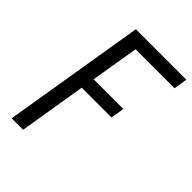

<svg xmlns="http://www.w3.org/2000/svg" viewBox="-214 -836 936 936"><g transform="rotate(45 254.5 -367.5)"><path d="M40 0 161 -735H509L498 -665H229L188 -417H393L381 -347H176L119 0Z"/></g></svg>

Font: Iosevka Algr
Style: Italic
Weight: 400
Italic angle: -9°
Monospace: yes
Designer: Belleve Invis
Foundry: Belleve Invis
Version: Version 26.0.2; ttfautohint (v1.8.3)